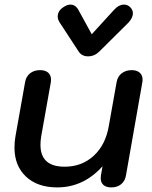

<svg xmlns="http://www.w3.org/2000/svg" viewBox="-20 -805 662 835"><path d="M43 -163Q43 -188 47 -211L89 -447Q93 -472 110.5 -486Q128 -500 154 -500Q177 -500 189.5 -489Q202 -478 202 -458Q202 -451 201 -447L159 -211Q156 -192 156 -175Q156 -80 261 -80Q336 -80 387.5 -127.5Q439 -175 453 -256L487 -447Q491 -472 509 -486Q527 -500 553 -500Q575 -500 587.5 -489Q600 -478 600 -459Q600 -451 599 -447L528 -43Q524 -18 507 -4Q490 10 464 10Q442 10 430 -0.5Q418 -11 418 -30Q418 -38 419 -43L426 -82Q343 10 229 10Q143 10 93 -37Q43 -84 43 -163ZM322 -581 239 -708Q231 -721 231 -733Q231 -758 256 -774Q272 -785 286 -785Q309 -785 322 -760L379 -656L474 -760Q496 -785 519 -785Q534 -785 545 -775Q558 -763 558 -747Q558 -728 539 -707L412 -581Q391 -560 363 -560Q336 -560 322 -581Z"/></svg>

Font: Kodchasan SemiBold
Style: Italic
Weight: 600
Italic angle: -10°
Version: Version 1.000; ttfautohint (v1.6)